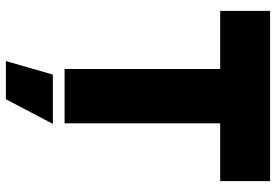

<svg xmlns="http://www.w3.org/2000/svg" viewBox="-163 -577 940 654"><g transform="rotate(90 307.0 -250.0)"><path d="M215 0V-642H400V0ZM17 -530V-700H597V-530ZM188 200 234 40H402L318 200Z"/></g></svg>

Font: Figtree Light Black
Style: Regular
Weight: 900
Version: Version 2.000